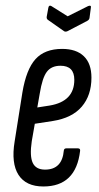

<svg xmlns="http://www.w3.org/2000/svg" viewBox="-20 -669 357 695"><path d="M137 6Q74 6 47 -36Q20 -78 33 -157L61 -334Q75 -418 108.5 -455Q142 -492 205 -492Q256 -492 283.5 -465.5Q311 -439 311 -388Q311 -324 276 -283Q241 -242 171 -231L106 -221L95 -158Q87 -104 98.5 -79.5Q110 -55 143 -55Q205 -55 211 -124Q212 -132 220 -132H262Q271 -132 270 -123Q255 6 137 6ZM115 -280 160 -287Q249 -302 249 -380Q249 -431 199 -431Q166 -431 149.5 -409Q133 -387 124 -331ZM299 -647Q304 -649 307 -648Q310 -647 309 -642L304 -604Q303 -597 295 -593L224 -556Q217 -553 212 -556L155 -596Q148 -600 149 -608L155 -641Q157 -652 166 -647L225 -610Z"/></svg>

Font: Sofia Sans Extra Condensed
Style: Italic
Weight: 400
Italic angle: -9°
Designer: Botio Nikoltchev, Ani Petrova
Foundry: lettersoup
Version: Version 4.101; ttfautohint (v1.8.4.7-5d5b)